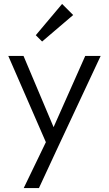

<svg xmlns="http://www.w3.org/2000/svg" viewBox="-20 -753 550 971"><path d="M100 198H177L268 2L489 -470H411L251 -110L99 -470H22L212 -34ZM161 -575 193 -543 350 -677 294 -733Z"/></svg>

Font: MV Cash Light
Style: Regular
Weight: 300
Designer: Rodrigo Fuenzalida
Foundry: fragTYPE
Version: Version 1.100;Glyphs 3.1.2 (3151)